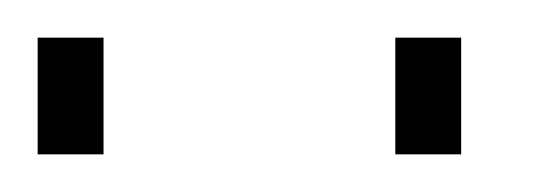

<svg xmlns="http://www.w3.org/2000/svg" viewBox="-20 -710 288 102"><path d="M225 -628V-690H190V-628ZM35 -628V-690H0V-628Z"/></svg>

Font: RazerF5 Thin
Style: Regular
Weight: 250
Foundry: Razer Inc.
Version: Version 2